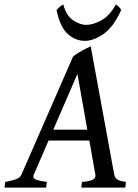

<svg xmlns="http://www.w3.org/2000/svg" viewBox="-40 -854 627 874"><path d="M202.6 -263.7H357.4L312.5 -517.6ZM366.7 -214.4H181.2L113.8 -59.1Q107.4 -43.9 121.8 -37.4Q136.2 -30.8 173.3 -25.9L169.9 0H-19.5L-16.1 -25.9Q15.1 -31.7 33.2 -38.3Q51.3 -44.9 57.6 -59.1L292.5 -596.2Q309.1 -610.4 332.8 -623Q356.4 -635.7 373 -643.1L480 -59.1Q482.4 -45.9 492.4 -38.1Q502.4 -30.3 533.2 -25.9L530.3 0H330.1L333 -25.9Q367.7 -28.3 382.3 -35.9Q397 -43.5 394 -59.1ZM511.7 -808.1Q475.6 -729.5 430.4 -698.7Q385.3 -668 346.7 -668Q303.7 -668 268.8 -699Q233.9 -730 217.3 -808.1Q224.1 -816.4 232.4 -823.2Q240.7 -830.1 248 -834Q261.7 -782.2 293.2 -761.5Q324.7 -740.7 352.5 -740.7Q383.3 -740.7 421.4 -761.5Q459.5 -782.2 487.3 -834Q493.7 -830.1 500.5 -823.7Q507.3 -817.4 511.7 -808.1Z"/></svg>

Font: Gentium Book Plus
Style: Italic
Weight: 400
Italic angle: -8°
Designer: Victor Gaultney, Annie Olsen, Iska Routamaa, Becca Hirsbrunner
Foundry: SIL International
Version: Version 6.101